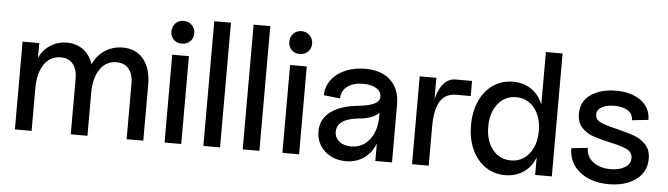

<svg xmlns="http://www.w3.org/2000/svg" viewBox="-46 -891 3787 1089"><g transform="rotate(5 1847.0 -347.0)"><path d="M604 -430Q544 -430 509.5 -379.5Q475 -329 475 -243V0H380V-317Q380 -370 355.5 -400Q331 -430 286 -430Q226 -430 191.5 -379.5Q157 -329 157 -243V0H62V-500H157V-416Q178 -462 219.5 -489Q261 -516 314 -516Q368 -516 407 -487Q446 -458 463 -405Q484 -456 529.5 -486Q575 -516 632 -516Q707 -516 750 -463.5Q793 -411 793 -319V0H698V-317Q698 -370 673.5 -400Q649 -430 604 -430Z M1009 -500V0H914V-500ZM962 -697Q990 -697 1009 -678Q1028 -659 1028 -631Q1028 -603 1009 -585Q990 -567 962 -567Q934 -567 916 -585Q898 -603 898 -631Q898 -659 916 -678Q934 -697 962 -697Z M1230 -710V0H1135V-710Z M1454 -710V0H1359V-710Z M1680 -500V0H1585V-500ZM1633 -697Q1661 -697 1680 -678Q1699 -659 1699 -631Q1699 -603 1680 -585Q1661 -567 1633 -567Q1605 -567 1587 -585Q1569 -603 1569 -631Q1569 -659 1587 -678Q1605 -697 1633 -697Z M1778 -139Q1778 -209 1834 -251.5Q1890 -294 1997 -304Q2056 -311 2083.5 -325.5Q2111 -340 2111 -366Q2111 -395 2083 -412.5Q2055 -430 2008 -430Q1952 -430 1918 -404.5Q1884 -379 1884 -336L1791 -346Q1791 -394 1819.5 -433Q1848 -472 1898.5 -494Q1949 -516 2012 -516Q2105 -516 2157 -466.5Q2209 -417 2209 -329V0H2114V-100Q2094 -46 2050 -15Q2006 16 1947 16Q1899 16 1860.5 -4Q1822 -24 1800 -59.5Q1778 -95 1778 -139ZM1969 -70Q2034 -70 2074 -120.5Q2114 -171 2114 -253V-275Q2083 -240 2002 -232Q1876 -220 1876 -146Q1876 -112 1902 -91Q1928 -70 1969 -70Z M2418 -500V-378Q2432 -437 2460 -468.5Q2488 -500 2529 -500H2621V-414H2539Q2477 -414 2447.5 -367Q2418 -320 2418 -221V0H2323V-500Z M2637 -250Q2637 -328 2664.5 -388.5Q2692 -449 2741.5 -482.5Q2791 -516 2854 -516Q2914 -516 2959 -485Q3004 -454 3024 -400V-700H3119V0H3024V-101Q3004 -46 2959 -15Q2914 16 2854 16Q2791 16 2741.5 -17.5Q2692 -51 2664.5 -111.5Q2637 -172 2637 -250ZM2879 -70Q2943 -70 2983 -120Q3023 -170 3023 -250Q3023 -330 2983 -380Q2943 -430 2879 -430Q2815 -430 2775 -380Q2735 -330 2735 -250Q2735 -170 2775 -120Q2815 -70 2879 -70Z M3215 -169 3308 -179Q3309 -128 3348 -99Q3387 -70 3447 -70Q3495 -70 3527.5 -89Q3560 -108 3560 -142Q3560 -176 3528 -191.5Q3496 -207 3430 -221Q3371 -234 3332.5 -247.5Q3294 -261 3267.5 -290Q3241 -319 3241 -368Q3241 -440 3298 -478Q3355 -516 3440 -516Q3527 -516 3581.5 -476.5Q3636 -437 3637 -367L3544 -357Q3543 -394 3514 -412Q3485 -430 3438 -430Q3395 -430 3367 -415Q3339 -400 3339 -372Q3339 -343 3369 -329Q3399 -315 3463 -300Q3525 -285 3563.5 -271Q3602 -257 3630 -227Q3658 -197 3658 -146Q3658 -98 3631.5 -61.5Q3605 -25 3556.5 -4.5Q3508 16 3445 16Q3344 16 3280 -34Q3216 -84 3215 -169Z"/></g></svg>

Font: MedMera Sans Display
Style: Regular
Weight: 500
Designer: Kasper Nordkvist
Foundry: UNCUT.wtf
Version: Version 1.300